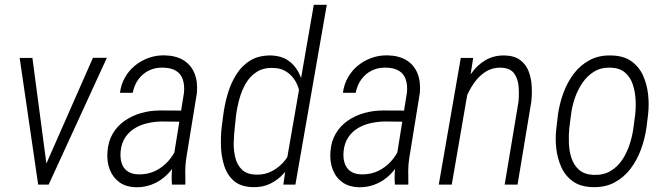

<svg xmlns="http://www.w3.org/2000/svg" viewBox="-20 -770 2775 801"><path d="M161.1 -59.6 367.7 -528.8H425.8L183.1 0H141.6ZM115.2 -528.3 178.2 -52.7 176.8 0H139.2L62 -528.3Z M701.2 -94.7 747.6 -383.8Q750.5 -415.5 742.4 -439Q734.4 -462.4 713.9 -474.9Q693.4 -487.3 659.7 -487.8Q627.4 -488.8 600.8 -475.6Q574.2 -462.4 557.1 -438.7Q540 -415 533.7 -382.8H480.5Q484.9 -417.5 501.2 -446.5Q517.6 -475.6 543 -496.3Q568.4 -517.1 599.6 -528.3Q630.9 -539.6 666 -539.1Q714.4 -538.1 745.8 -518.6Q777.3 -499 791.5 -463.9Q805.7 -428.7 801.3 -381.3L757.3 -111.3Q752.9 -84 752.9 -58.6Q752.9 -33.2 753.4 -6.3L752.9 0H697.3Q695.3 -23.9 696.5 -47.4Q697.8 -70.8 701.2 -94.7ZM750 -308.6 743.2 -262.2 654.3 -263.2Q624.5 -262.7 595.5 -256.1Q566.4 -249.5 542.2 -234.9Q518.1 -220.2 502.4 -196.5Q486.8 -172.9 483.4 -140.1Q480.5 -112.3 487.3 -90.3Q494.1 -68.4 511.7 -55.7Q529.3 -43 558.6 -42.5Q596.7 -42 627.7 -56.9Q658.7 -71.8 682.1 -98.1Q705.6 -124.5 719.2 -157.7L729.5 -124.5Q719.2 -95.7 702.1 -71Q685.1 -46.4 661.4 -27.6Q637.7 -8.8 609.6 1.2Q581.5 11.2 550.3 11.2Q506.8 10.7 479 -9Q451.2 -28.8 438.2 -61.8Q425.3 -94.7 428.2 -135.7Q431.2 -179.7 450.2 -212.2Q469.2 -244.6 500 -266.1Q530.8 -287.6 568.8 -298.3Q606.9 -309.1 647.9 -309.1Z M1177.2 -106 1289.1 -750H1343.3L1212.4 0H1162.1ZM904.8 -239.3 911.1 -287.6Q916.5 -331.5 929.4 -376.7Q942.4 -421.9 965.8 -459.2Q989.3 -496.6 1025.4 -518.3Q1061.5 -540 1114.3 -538.6Q1153.8 -536.6 1180.9 -518.6Q1208 -500.5 1223.9 -471.2Q1239.7 -441.9 1246.3 -407.2Q1252.9 -372.6 1251 -338.9L1227.1 -181.2Q1220.2 -144 1204.6 -109.4Q1189 -74.7 1164.8 -47.4Q1140.6 -20 1107.9 -3.9Q1075.2 12.2 1034.7 10.7Q984.4 9.3 956.3 -14.9Q928.2 -39.1 915.8 -77.4Q903.3 -115.7 901.9 -158.7Q900.4 -201.7 904.8 -239.3ZM964.8 -288.6 959.5 -238.3Q956.1 -210 955.1 -176.3Q954.1 -142.6 961.7 -112.3Q969.2 -82 989.3 -62.3Q1009.3 -42.5 1048.3 -41.5Q1085 -40 1116.7 -57.1Q1148.4 -74.2 1170.9 -103.5Q1193.4 -132.8 1202.6 -168L1232.4 -349.6Q1232.9 -375 1226.3 -398.7Q1219.7 -422.4 1205.6 -441.9Q1191.4 -461.4 1170.4 -473.6Q1149.4 -485.8 1122.6 -486.3Q1081.1 -488.8 1052.5 -470.9Q1023.9 -453.1 1006.3 -423.3Q988.8 -393.6 979 -358.4Q969.2 -323.2 964.8 -288.6Z M1631.3 -94.7 1677.7 -383.8Q1680.7 -415.5 1672.6 -439Q1664.6 -462.4 1644 -474.9Q1623.5 -487.3 1589.8 -487.8Q1557.6 -488.8 1531 -475.6Q1504.4 -462.4 1487.3 -438.7Q1470.2 -415 1463.9 -382.8H1410.6Q1415 -417.5 1431.4 -446.5Q1447.8 -475.6 1473.1 -496.3Q1498.5 -517.1 1529.8 -528.3Q1561 -539.6 1596.2 -539.1Q1644.5 -538.1 1676 -518.6Q1707.5 -499 1721.7 -463.9Q1735.8 -428.7 1731.4 -381.3L1687.5 -111.3Q1683.1 -84 1683.1 -58.6Q1683.1 -33.2 1683.6 -6.3L1683.1 0H1627.4Q1625.5 -23.9 1626.7 -47.4Q1627.9 -70.8 1631.3 -94.7ZM1680.2 -308.6 1673.3 -262.2 1584.5 -263.2Q1554.7 -262.7 1525.6 -256.1Q1496.6 -249.5 1472.4 -234.9Q1448.2 -220.2 1432.6 -196.5Q1417 -172.9 1413.6 -140.1Q1410.6 -112.3 1417.5 -90.3Q1424.3 -68.4 1441.9 -55.7Q1459.5 -43 1488.8 -42.5Q1526.9 -42 1557.9 -56.9Q1588.9 -71.8 1612.3 -98.1Q1635.7 -124.5 1649.4 -157.7L1659.7 -124.5Q1649.4 -95.7 1632.3 -71Q1615.2 -46.4 1591.6 -27.6Q1567.9 -8.8 1539.8 1.2Q1511.7 11.2 1480.5 11.2Q1437 10.7 1409.2 -9Q1381.3 -28.8 1368.4 -61.8Q1355.5 -94.7 1358.4 -135.7Q1361.3 -179.7 1380.4 -212.2Q1399.4 -244.6 1430.2 -266.1Q1460.9 -287.6 1499 -298.3Q1537.1 -309.1 1578.1 -309.1Z M1936.5 -416 1864.7 0H1810.5L1902.3 -528.3H1954.1ZM1904.3 -296.9 1885.3 -309.1Q1891.6 -347.7 1906.7 -388.2Q1921.9 -428.7 1946 -463.4Q1970.2 -498 2005.1 -518.8Q2040 -539.6 2085.9 -538.6Q2126 -537.6 2150.1 -519.5Q2174.3 -501.5 2185.3 -472.9Q2196.3 -444.3 2198.2 -410.6Q2200.2 -377 2196.3 -344.2L2139.2 0H2085.4L2143.1 -345.7Q2146 -376 2143.6 -408.7Q2141.1 -441.4 2124.8 -463.9Q2108.4 -486.3 2068.8 -487.8Q2033.2 -488.3 2005.1 -470.2Q1977.1 -452.1 1956.8 -422.6Q1936.5 -393.1 1923.6 -359.9Q1910.6 -326.7 1904.3 -296.9Z M2301.3 -236.8 2307.6 -291Q2314 -336.9 2330.1 -381.3Q2346.2 -425.8 2373.5 -462.2Q2400.9 -498.5 2440.4 -519.5Q2480 -540.5 2531.7 -538.6Q2582.5 -537.1 2614.3 -514.4Q2646 -491.7 2662.6 -455.1Q2679.2 -418.5 2683.8 -376Q2688.5 -333.5 2683.6 -291.5L2676.8 -236.8Q2670.4 -191.4 2654.1 -146.7Q2637.7 -102.1 2610.4 -65.9Q2583 -29.8 2543.7 -8.8Q2504.4 12.2 2451.7 10.7Q2401.4 9.3 2369.6 -13.7Q2337.9 -36.6 2321.5 -73.2Q2305.2 -109.9 2300.5 -152.3Q2295.9 -194.8 2301.3 -236.8ZM2362.3 -291.5 2355 -235.4Q2352.1 -206.5 2353.3 -173.1Q2354.5 -139.6 2364.3 -110.1Q2374 -80.6 2396 -61.3Q2418 -42 2455.6 -40.5Q2496.6 -38.6 2526.4 -56.2Q2556.2 -73.7 2575.7 -103Q2595.2 -132.3 2606.7 -167.5Q2618.2 -202.6 2622.6 -236.8L2629.9 -292Q2633.3 -321.3 2631.6 -354.2Q2629.9 -387.2 2620.1 -417.2Q2610.4 -447.3 2588.1 -466.8Q2565.9 -486.3 2528.3 -487.8Q2488.3 -489.3 2459.2 -471.7Q2430.2 -454.1 2409.9 -424.3Q2389.6 -394.5 2377.9 -359.9Q2366.2 -325.2 2362.3 -291.5Z"/></svg>

Font: Roboto Condensed Light
Style: Italic
Weight: 300
Italic angle: -12°
Designer: Christian Robertson
Foundry: Google
Version: Version 3.0; 2020